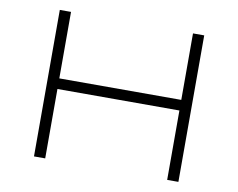

<svg xmlns="http://www.w3.org/2000/svg" viewBox="-77 -807 1129 910"><g transform="rotate(10 487.5 -352.5)"><path d="M140 0V-705H194V-385H781V-705H835V0H781V-334H194V0Z"/></g></svg>

Font: Nunito Sans 7pt Expanded ExtraLight
Style: Regular
Weight: 250
Width: 7
Designer: Vernon Adams
Foundry: Vernon Adams
Version: Version 3.101;gftools[0.9.27]